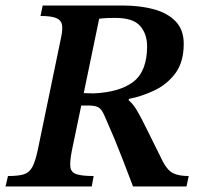

<svg xmlns="http://www.w3.org/2000/svg" viewBox="-36 -677 723 697"><path d="M297 0H-16L-7 -38Q30 -38 50 -44Q70 -50 81 -70Q92 -90 101 -132L186 -542Q192 -571 189 -587.5Q186 -604 168 -611.5Q150 -619 111 -619L119 -657H408Q472 -657 522 -643.5Q572 -630 601.5 -599.5Q631 -569 631 -518Q631 -452 601 -411.5Q571 -371 525 -349Q479 -327 432 -318L431 -313Q446 -301 460 -278Q474 -255 496 -210Q518 -165 556 -89Q573 -57 594 -47.5Q615 -38 649 -38L641 0H447Q424 -61 408.5 -100.5Q393 -140 382 -167Q371 -194 361.5 -215Q352 -236 342 -260Q332 -282 320 -288Q308 -294 283 -294H259L225 -131Q217 -90 219.5 -70.5Q222 -51 242 -44.5Q262 -38 304 -38ZM268 -339 303 -338Q399 -342 448.5 -380.5Q498 -419 498 -509Q498 -554 472.5 -583Q447 -612 383 -612Q367 -612 353.5 -611.5Q340 -611 324 -609Z"/></svg>

Font: STIX Two Text SemiBold
Style: Italic
Weight: 600
Italic angle: -12°
Designer: Ross Mills, John Hudson & Paul Hanslow, Tiro Typeworks Ltd; with prior portions MicroPress Inc. and Coen Hoffman, Elsevi
Foundry: Tiro Typeworks Ltd
Version: Version 2.13 b171